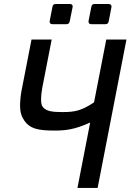

<svg xmlns="http://www.w3.org/2000/svg" viewBox="-20 -923 642 943"><path d="M237.3 -804.2H306.6C315.4 -804.2 320.3 -809.1 322.3 -817.4L336.4 -887.2C336.9 -888.7 336.9 -890.1 336.9 -891.6C336.9 -898.9 332.5 -903.3 323.7 -903.3H253.4C244.6 -903.3 239.3 -898.9 237.8 -890.1L224.1 -820.3C222.2 -810.5 227.5 -804.2 237.3 -804.2ZM428.2 -804.2H498C506.8 -804.2 512.2 -808.6 513.7 -817.4L527.3 -887.2C529.3 -897 523.9 -903.3 514.2 -903.3H444.3C435.5 -903.3 430.2 -898.9 428.7 -890.1L415 -820.3C413.1 -810.5 418.5 -804.2 428.2 -804.2ZM360.4 0H459.5L601.1 -729H502L441.9 -420.4C379.4 -378.4 346.2 -372.6 286.6 -372.6C237.8 -372.6 212.4 -376.5 195.3 -392.1C187.5 -399.4 181.6 -408.2 181.6 -434.1C181.6 -449.2 183.6 -470.2 187.5 -491.2L233.9 -729H134.8L85.9 -478.5C81.1 -453.6 78.6 -424.8 78.6 -405.3C78.6 -371.1 85.9 -349.6 100.1 -329.6C126 -293.5 160.2 -281.7 247.1 -281.7C300.3 -281.7 346.2 -286.1 422.9 -321.3Z"/></svg>

Font: Hack
Style: Oblique
Weight: 400
Italic angle: -12°
Monospace: yes
Designer: Christopher Simpkins
Foundry: Christopher Simpkins
Version: Version 2.010